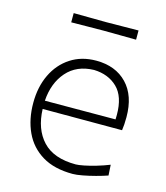

<svg xmlns="http://www.w3.org/2000/svg" viewBox="-105 -765 738 855"><g transform="rotate(15 264.0 -337.5)"><path d="M309.5 9.5Q224.5 9.5 168.8 -24.2Q113 -58 85.8 -116.8Q58.5 -175.5 58.5 -251Q58.5 -325 86 -382.2Q113.5 -439.5 163.8 -472.2Q214 -505 281.5 -505Q371 -505 423.5 -450.2Q476 -395.5 476 -296.5Q476 -261 472 -235.5H106Q109 -143 159.5 -89Q210 -35 312 -35Q324 -35 349.5 -40Q375 -45 405.2 -54Q435.5 -63 463 -74L466 -25Q443 -17 413 -9Q383 -1 355 4.2Q327 9.5 309.5 9.5ZM282.5 -462.5Q203 -460.5 157.2 -408.2Q111.5 -356 106 -273.5L431.5 -274.5Q431.5 -280 431.8 -285.2Q432 -290.5 432 -295.5Q432 -380 390.5 -420.2Q349 -460.5 282.5 -462.5ZM129 -641V-683.5Q163 -683 200.5 -682.8Q238 -682.5 278.5 -682Q319 -682.5 356.5 -682.8Q394 -683 428 -683.5V-641Q394 -641.5 356.5 -641.8Q319 -642 278.5 -642.5Q238 -642 200.5 -641.8Q163 -641.5 129 -641Z"/></g></svg>

Font: Commissioner Loud ExtraLight
Style: Regular
Weight: 200
Designer: Kostas Bartsokas
Foundry: Kostas Bartsokas
Version: Version 1.000; ttfautohint (v1.8.3)